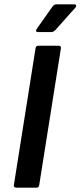

<svg xmlns="http://www.w3.org/2000/svg" viewBox="-20 -866 372 886"><path d="M55 0Q43 0 44 -12L144 -643Q146 -655 156 -655H250Q263 -655 261 -643L161 -12Q159 0 149 0ZM155 -718Q149 -718 147 -722Q145 -726 149 -732L221 -834Q229 -846 240 -846H323Q329 -846 331 -841.5Q333 -837 328 -831L237 -729Q227 -718 217 -718Z"/></svg>

Font: Sofia Sans
Style: Bold Italic
Weight: 700
Italic angle: -9°
Designer: Botio Nikoltchev, Ani Petrova
Foundry: lettersoup
Version: Version 4.101; ttfautohint (v1.8.4.7-5d5b)